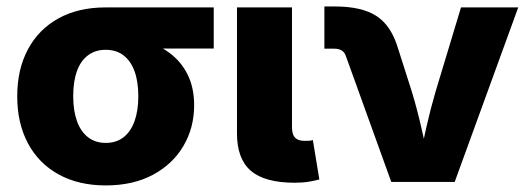

<svg xmlns="http://www.w3.org/2000/svg" viewBox="-20 -562 1629 593"><path d="M306.6 10.7Q222.7 10.7 160.9 -23.4Q99.1 -57.6 66.2 -119.6Q33.2 -181.6 33.2 -264.6Q33.2 -347.7 66.2 -409.4Q99.1 -471.2 160.4 -505.1Q221.7 -539.1 306.2 -539.1H640.1V-412.1H404.3L306.2 -408.2Q274.4 -408.2 251.7 -391.1Q229 -374 217.5 -342Q206.1 -310.1 206.1 -264.6Q206.1 -220.2 217.8 -187.7Q229.5 -155.3 252.2 -137.9Q274.9 -120.6 306.6 -120.6Q338.9 -120.6 361.3 -137.9Q383.8 -155.3 395.5 -187.7Q407.2 -220.2 407.2 -264.6Q407.2 -310.1 395.5 -342Q383.8 -374 361.3 -391.1Q338.9 -408.2 306.6 -408.2V-452.1Q366.2 -452.1 416 -439.2Q465.8 -426.3 502.4 -399.4Q539.1 -372.6 559.3 -332Q579.6 -291.5 579.6 -236.8Q579.6 -167.5 546.6 -111.3Q513.7 -55.2 452.4 -22.2Q391.1 10.7 306.6 10.7Z M891.1 2.4Q797.9 2.4 754.9 -34.4Q711.9 -71.3 711.9 -149.9V-539.1H881.8V-168.5Q881.8 -147 891.1 -137Q900.4 -127 920.4 -127Q930.2 -127 936 -127.4Q941.9 -127.9 946.3 -129.4L966.3 -7.8Q954.6 -4.4 935.1 -1Q915.5 2.4 891.1 2.4Z M1188.5 0 1048.3 -388.7Q1044.4 -400.4 1035.6 -406Q1026.9 -411.6 1013.2 -411.6H981.9V-542H1014.6Q1098.1 -542 1143.6 -512Q1189 -481.9 1209.5 -412.1L1252 -278.8Q1268.1 -225.6 1280.5 -171.4Q1293 -117.2 1305.7 -57.6H1272.9Q1285.2 -117.2 1297.4 -171.4Q1309.6 -225.6 1325.2 -278.8L1403.8 -539.1H1580.6L1384.3 0Z"/></svg>

Font: Inter 18pt ExtraBold
Style: Regular
Weight: 800
Designer: Rasmus Andersson
Foundry: rsms
Version: Version 4.001;git-66647c0bb